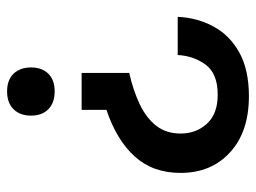

<svg xmlns="http://www.w3.org/2000/svg" viewBox="-108 -592 705 528"><g transform="rotate(90 244.0 -327.5)"><path d="M180 -200V-330.8Q227.5 -341.7 265 -359.2Q302.5 -376.7 324.6 -404.2Q346.7 -431.7 346.7 -472.5Q346.7 -515 319.6 -544.6Q292.5 -574.2 240 -574.2Q182.5 -574.2 157.9 -541.7Q133.3 -509.2 130.8 -464.2H25.8Q28.3 -518.3 52.5 -562.9Q76.7 -607.5 124.2 -633.8Q171.7 -660 244.2 -660Q341.7 -660 398.3 -608.3Q455 -556.7 455 -471.7Q455 -395.8 409.6 -345.8Q364.2 -295.8 281.7 -268.3V-200ZM230.8 5Q199.2 5 182.1 -12.9Q165 -30.8 165 -60.8Q165 -90.8 182.1 -108.3Q199.2 -125.8 230.8 -125.8Q262.5 -125.8 280 -108.3Q297.5 -90.8 297.5 -60.8Q297.5 -30.8 280 -12.9Q262.5 5 230.8 5Z"/></g></svg>

Font: Familjen Grotesk GF Medium
Style: Regular
Weight: 500
Designer: Anders Wikstroem, Jonas Baeckman, Matilda Gysing, Kristian Moeller
Foundry: Familjen STHLM AB
Version: Version 2.000; Beta; Release 4; Build 6